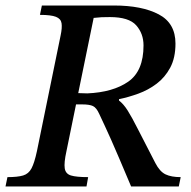

<svg xmlns="http://www.w3.org/2000/svg" viewBox="-32 -677 695 697"><path d="M282 0H-12L-5 -34Q32 -34 52 -40Q72 -46 82.5 -66Q93 -86 102 -128L188 -548Q194 -576 191.5 -592.5Q189 -609 171 -616Q153 -623 113 -623L120 -657H382Q483 -657 544 -625Q605 -593 605 -519Q605 -467 586 -431.5Q567 -396 536.5 -373Q506 -350 470 -337Q434 -324 400 -317V-312Q416 -300 431 -276.5Q446 -253 469 -207.5Q492 -162 532 -85Q548 -54 569 -44Q590 -34 624 -34L617 0H444Q418 -61 401 -101.5Q384 -142 371.5 -169.5Q359 -197 349 -219Q339 -241 328 -264Q318 -286 305.5 -292Q293 -298 266 -298H244L209 -127Q200 -86 203 -66Q206 -46 225.5 -40Q245 -34 288 -34ZM252 -339 285 -338Q378 -342 433.5 -380.5Q489 -419 489 -512Q489 -555 462.5 -585Q436 -615 367 -615Q349 -615 337 -614.5Q325 -614 308 -612Z"/></svg>

Font: STIX Two Text Medium
Style: Italic
Weight: 500
Italic angle: -12°
Designer: Ross Mills, John Hudson & Paul Hanslow, Tiro Typeworks Ltd; with prior portions MicroPress Inc. and Coen Hoffman, Elsevi
Foundry: Tiro Typeworks Ltd
Version: Version 2.13 b171